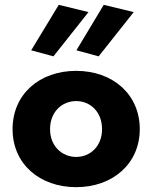

<svg xmlns="http://www.w3.org/2000/svg" viewBox="-20 -764 629 794"><path d="M201 -531 346 -714 223 -744 109 -556ZM388 -531 533 -714 409 -744 296 -556ZM32 -230C32 -86 144 10 295 10C445 10 558 -86 558 -230C558 -375 445 -471 295 -471C144 -471 32 -375 32 -230ZM187 -230C187 -302 237 -346 295 -346C353 -346 402 -302 402 -230C402 -159 353 -115 295 -115C237 -115 187 -159 187 -230Z"/></svg>

Font: Jost
Style: Bold
Weight: 700
Version: Version 3.710